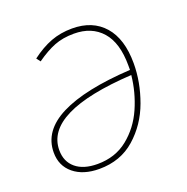

<svg xmlns="http://www.w3.org/2000/svg" viewBox="-102 -625 714 732"><g transform="rotate(-20 254.5 -259.5)"><path d="M441 -324Q441 -248 413 -171Q385 -94 326 -42Q267 10 181 10Q116 10 77 -22Q38 -54 38 -108Q38 -196 135 -245Q232 -294 419 -305V-323Q419 -415 378 -461.5Q337 -508 265 -508Q220 -508 185.5 -494.5Q151 -481 110 -452L98 -468Q139 -499 178.5 -514Q218 -529 265 -529Q348 -529 394.5 -476Q441 -423 441 -324ZM417 -285Q61 -264 61 -109Q61 -63 92.5 -36.5Q124 -10 181 -10Q253 -10 304 -51Q355 -92 382.5 -154.5Q410 -217 417 -285Z"/></g></svg>

Font: Fira Sans Thin
Style: Italic
Weight: 250
Italic angle: -8°
Designer: Carrois Corporate & Edenspiekermann AG
Foundry: Carrois Corporate GbR & Edenspiekermann AG
Version: Version 4.203